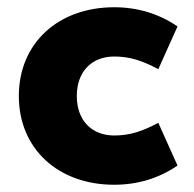

<svg xmlns="http://www.w3.org/2000/svg" viewBox="-20 -500 536 530"><path d="M295 10C360 10 419 -8 470 -43L417 -161C372 -137 338 -126 295 -126C234 -126 192 -167 192 -235C192 -303 234 -344 295 -344C338 -344 372 -333 417 -309L470 -427C419 -462 360 -480 295 -480C142 -480 32 -382 32 -235C32 -88 142 10 295 10Z"/></svg>

Font: Gantari ExtraBold
Style: Regular
Weight: 800
Designer: Anugrah Pasau
Foundry: Lafontype
Version: Version 1.000